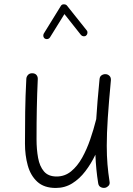

<svg xmlns="http://www.w3.org/2000/svg" viewBox="-20 -862 629 908"><path d="M504.4 -481.9Q494.6 -377.4 489.7 -303.5Q484.9 -229.5 484.9 -172.9Q484.9 -125 488.3 -84.7Q491.7 -44.4 498 -3.9Q500.5 8.3 493.9 15.9Q487.3 23.4 478 25.9Q467.3 28.3 456.8 23.2Q446.3 18.1 444.3 4.4Q439 -28.8 435.8 -61.8Q432.6 -94.7 431.2 -130.4Q410.6 -87.4 383.3 -51.8Q356 -16.1 321.3 5.4Q286.6 26.9 243.7 26.9Q188.5 26.9 156.5 -2.4Q124.5 -31.7 111.3 -79.6Q98.1 -127.4 98.1 -182.6Q98.1 -258.3 99.1 -333Q100.1 -407.7 104.5 -489.3Q105 -499.5 112.3 -507.6Q119.6 -515.6 131.8 -515.6Q145.5 -515.6 152.3 -507.6Q159.2 -499.5 158.7 -488.3Q155.3 -415 154.1 -348.6Q152.8 -282.2 152.8 -203.6Q152.8 -155.3 160.2 -115.2Q167.5 -75.2 188 -51.3Q208.5 -27.3 247.6 -27.3Q286.6 -27.3 316.4 -51.8Q346.2 -76.2 368.4 -116Q390.6 -155.8 406.7 -202.9Q422.9 -250 434.1 -294.9Q434.6 -296.9 435.1 -298.3Q437.5 -338.4 441.4 -385.3Q445.3 -432.1 450.7 -487.3Q451.7 -500.5 460.9 -506.3Q470.2 -512.2 481 -511.2Q490.7 -510.3 498 -502.9Q505.4 -495.6 504.4 -481.9ZM192.4 -679.2Q186.5 -683.1 185.1 -689.9Q183.6 -696.8 187 -703.1L268.1 -834.5Q272.5 -841.8 282.2 -841.6Q292 -841.3 296.4 -835.9L390.1 -718.3Q394.5 -713.4 393.6 -705.8Q392.6 -698.2 387.2 -693.8Q382.3 -689.5 374.8 -690.4Q367.2 -691.4 362.8 -696.8L284.7 -795.4L216.3 -685.1Q212.9 -679.2 205.8 -677.5Q198.7 -675.8 192.4 -679.2Z"/></svg>

Font: Mikhak Light
Style: Regular
Weight: 300
Designer: Amin Abedi
Version: Version 3.3